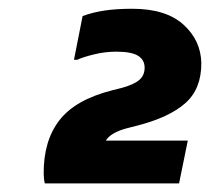

<svg xmlns="http://www.w3.org/2000/svg" viewBox="-20 -907 489 447"><path d="M84.4 -480Q83.4 -483 82.5 -490.4Q81.7 -497.8 81.7 -502Q81 -578.8 118.3 -627Q155.6 -675.2 241.8 -696.9L265.1 -702.8Q293.9 -711 305.4 -721.9Q317 -732.7 316.7 -750.2Q316.4 -767.8 301.3 -777.2Q286.3 -786.7 250.7 -786.7Q224.5 -786.7 198.6 -780.3Q172.7 -774 159.6 -767.7H152.2L172.3 -869.6Q196.7 -878.6 224.4 -882.6Q252.1 -886.6 287.8 -886.6Q366.3 -886.6 407 -849.8Q447.7 -813 448.7 -760.1Q449 -700 411.3 -666.7Q373.6 -633.4 298.6 -614.3L280.9 -609.8Q244.2 -600.9 230.4 -585.1Q216.5 -569.3 216.5 -534.5L103.3 -480ZM103.3 -480 144.8 -579.6H417.2L396.9 -480Z"/></svg>

Font: Kufam
Style: Italic
Weight: 400
Italic angle: -11°
Designer: Artur Schmal
Foundry: Original Type
Version: Version 1.301; ttfautohint (v1.8.3)